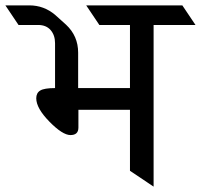

<svg xmlns="http://www.w3.org/2000/svg" viewBox="-89 -695 748 715"><path d="M483 -602V0L395 -59V-286H203V-220Q203 -192 173.5 -192Q144 -192 95 -242Q46 -292 46 -329Q46 -349 61 -358Q76 -367 116 -367V-534Q116 -564 99.5 -583Q83 -602 53 -602H-20L-69 -675H20Q75 -675 117 -639L157 -603Q202 -561 202 -499V-367H395V-602H281L232 -675H590L639 -602Z"/></svg>

Font: Halant Medium
Style: Regular
Weight: 500
Designer: Hitesh Malaviya (Devanagari), Satya Rajpurohit (Latin)
Foundry: Indian Type Foundry
Version: Version 1.101;PS 1.0;hotconv 1.0.78;makeotf.lib2.5.61930; tt